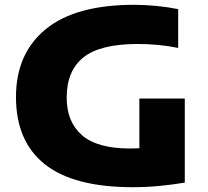

<svg xmlns="http://www.w3.org/2000/svg" viewBox="-20 -770 864 799"><path d="M533 9Q286.5 9 166.5 -86.5Q46.5 -182 46.5 -366.5Q46.5 -547 170.2 -648.5Q294 -750 538.5 -750Q581 -750 628.8 -745.5Q676.5 -741 721.5 -732V-570.5Q680.5 -579 638.2 -583Q596 -587 553.5 -587Q397 -587 327.2 -531.2Q257.5 -475.5 257.5 -363.5Q257.5 -263 321 -207.5Q384.5 -152 521.5 -152Q540 -152 560 -153V-360H749V-10Q694 -1 641 4Q588 9 533 9Z"/></svg>

Font: Encode Sans Expanded ExtraBold
Style: Regular
Weight: 800
Width: 7
Designer: Multiple Designers
Foundry: Impallari Type
Version: Version 3.000; ttfautohint (v1.8.3) -l 8 -r 50 -G 200 -x 14 